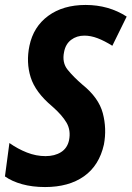

<svg xmlns="http://www.w3.org/2000/svg" viewBox="-27 -746 532 776"><path d="M155 10Q104 10 62.5 -1.5Q21 -13 -7 -33L11 -168Q45 -144 82 -129.5Q119 -115 157 -115Q194 -115 219.5 -131Q245 -147 252 -179Q260 -219 242 -250Q224 -281 184 -316Q116 -373 97 -433.5Q78 -494 92 -561Q108 -638 168 -682Q228 -726 319 -726Q412 -726 485 -679L427 -561Q395 -581 367.5 -591.5Q340 -602 314 -602Q283 -602 260.5 -585Q238 -568 232 -536Q223 -493 246.5 -464Q270 -435 306 -404Q372 -351 388.5 -288.5Q405 -226 393 -162Q374 -77 312.5 -33.5Q251 10 155 10Z"/></svg>

Font: Noto Sans Condensed
Style: Bold Italic
Weight: 700
Width: 3
Italic angle: -12°
Designer: Monotype Design Team
Foundry: Monotype Imaging Inc.
Version: Version 2.013; ttfautohint (v1.8.4.7-5d5b)